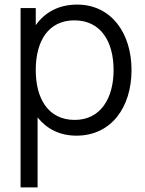

<svg xmlns="http://www.w3.org/2000/svg" viewBox="-20 -575 632 835"><path d="M143.5 240V-64.5C182.5 -15 239.5 15 312.5 15C464 15 552 -108.5 552 -270.5C552 -431.5 463.5 -555 315.5 -555C235.5 -555 175 -521.5 135.5 -465.5V-540H69.5V240ZM305 -53.5C190 -53.5 135.5 -145.5 135.5 -270.5C135.5 -397.5 191 -486.5 303.5 -486.5C419.5 -486.5 474 -392.5 474 -270.5C474 -147.5 417.5 -53.5 305 -53.5Z"/></svg>

Font: Manrope
Style: Regular
Weight: 400
Designer: Mikhail Sharanda
Foundry: Mikhail Sharanda
Version: Version 4.505